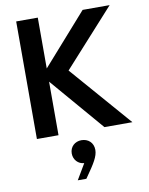

<svg xmlns="http://www.w3.org/2000/svg" viewBox="-108 -817 924 1190"><g transform="rotate(-10 354.5 -222.0)"><path d="M214 0V-337L503 0H679L345 -384L666 -739H496L214 -420V-740H78V0ZM337 296 344 286C396 212 423 170 423 129C423 83 390 55 348 55C307 55 275 84 275 126C275 166 304 196 341 198L283 296Z"/></g></svg>

Font: Be Vietnam Pro SemiBold
Style: Regular
Weight: 600
Designer: Lam Bao, Tony Le, Vietanh Nguyen
Foundry: Yellow Type Foundry
Version: Version 1.002